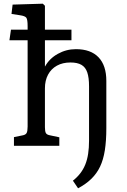

<svg xmlns="http://www.w3.org/2000/svg" viewBox="-20 -786 683 1035"><path d="M400.9 229 373 188Q396 169.9 412.6 148.4Q429.2 127 439.7 101.1Q450.2 75.2 455.1 43.2Q460 11.2 460 -27.8V-320.8Q460 -367.7 450.4 -395.8Q440.9 -423.8 418.9 -436.5Q397 -449.2 359.9 -449.2Q317.9 -449.2 286.9 -432.1Q255.9 -415 239 -383.5Q222.2 -352.1 222.2 -310.1V-100.1Q222.2 -78.1 227.1 -69.1Q231.9 -60.1 247.1 -57.1L299.8 -45.9V0H55.2V-46.9L101.1 -56.2Q118.2 -59.1 123.5 -69.1Q128.9 -79.1 128.9 -104V-568.8H30.8L39.1 -626H128.9V-645Q128.9 -680.2 122.1 -690.2Q115.2 -700.2 85.9 -704.1L42 -710.9L47.9 -761.2L210.9 -766.1L222.2 -754.9V-626H365.2V-568.8H222.2V-428.2H223.1Q246.1 -470.2 291.5 -495.6Q336.9 -521 389.2 -521Q469.2 -521 511.2 -477.1Q553.2 -433.1 553.2 -350.1V-95.2Q553.2 -27.3 545.2 23.9Q537.1 75.2 519.5 112.1Q502 148.9 472.9 177.5Q443.8 206.1 400.9 229Z"/></svg>

Font: Literata
Style: Regular
Weight: 400
Designer: Latin by Veronika Burian and Jose Scaglione. Greek by Irene Vlachou. Cyrillic by Vera Evstafieva.
Foundry: TypeTogether
Version: Version 3.002